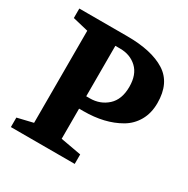

<svg xmlns="http://www.w3.org/2000/svg" viewBox="-159 -841 961 982"><g transform="rotate(30 321.5 -350.0)"><path d="M33 0V-56L125 -78V-622L33 -644V-700H316Q461 -700 541 -649.5Q621 -599 621 -481Q621 -421 595.5 -376.5Q570 -332 526 -306.5Q482 -281 429 -268.5Q376 -256 314 -256H288V-78L410 -56V0ZM288 -329H309Q370 -329 412.5 -367.5Q455 -406 455 -481Q455 -553 415.5 -590Q376 -627 316 -627H288Z"/></g></svg>

Font: Volkhov
Style: Bold
Weight: 700
Designer: Cyreal (www.cyreal.org)
Foundry: Cyreal (www.cyreal.org)
Version: Version 1.010